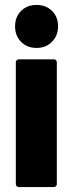

<svg xmlns="http://www.w3.org/2000/svg" viewBox="-20 -757 294 777"><path d="M128 -563Q90 -563 65.5 -587.5Q41 -612 41 -650Q41 -689 65.5 -713Q90 -737 128 -737Q166 -737 190.5 -713Q215 -689 215 -650Q215 -613 190.5 -588Q166 -563 128 -563ZM56 0Q51 0 47.5 -3.5Q44 -7 44 -12V-505Q44 -510 47.5 -513.5Q51 -517 56 -517H198Q203 -517 206.5 -513.5Q210 -510 210 -505V-12Q210 -7 206.5 -3.5Q203 0 198 0Z"/></svg>

Font: LinhAnh ExtBd
Style: Regular
Weight: 800
Designer: Jeremy Tribby
Foundry: Tribby Type
Version: Version 1.408